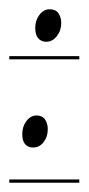

<svg xmlns="http://www.w3.org/2000/svg" viewBox="-20 -408 191 414"><path d="M87 -388Q100 -388 106 -379.5Q112 -371 112 -358Q112 -342 102.5 -330Q93 -318 80 -318H77Q56 -321 56 -348Q56 -364 65 -376Q74 -388 87 -388ZM59 -159Q71 -159 77 -150.5Q83 -142 83 -129Q83 -113 74 -101.5Q65 -90 52 -90H48Q28 -93 28 -119Q28 -135 37 -147Q46 -159 59 -159ZM151 -280H0V-287H151ZM151 -14H0V-21H151Z"/></svg>

Font: Gruenewald VA 3. Klasse
Style: Regular
Weight: 400
Designer: Peter Wiegel
Foundry: Peter Wiegel, nach dem Schriftentwurf von Dr. H. Gr¸newald
Version: Version 0.007